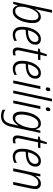

<svg xmlns="http://www.w3.org/2000/svg" viewBox="1343 -2143 1040 3766"><g transform="rotate(90 1863.0 -260.0)"><path d="M200 10Q278 10 329.5 -53.5Q381 -117 407 -207Q433 -297 433 -377Q433 -456 401 -498.5Q369 -541 314 -541Q263 -541 224.5 -508Q186 -475 160 -431H157Q162 -448 169 -476Q176 -504 182 -533L230 -760H176L15 0H58L84 -89H87Q94 -49 122 -19.5Q150 10 200 10ZM197 -38Q110 -38 110 -150Q110 -214 133.5 -294.5Q157 -375 199 -434.5Q241 -494 297 -494Q377 -494 377 -375Q377 -307 356 -228.5Q335 -150 295 -94Q255 -38 197 -38Z M657 10Q694 10 725 1Q756 -8 781 -21L782 -70Q754 -56 727 -46.5Q700 -37 669 -37Q561 -37 561 -173Q561 -214 567 -245H582Q715 -245 785.5 -296.5Q856 -348 856 -433Q856 -542 744 -542Q676 -542 622 -490Q568 -438 537 -353Q506 -268 506 -169Q506 -80 547.5 -35Q589 10 657 10ZM575 -290Q595 -382 641.5 -438.5Q688 -495 739 -495Q803 -495 803 -429Q803 -365 747 -327.5Q691 -290 590 -290Z M998 10Q1017 10 1034.5 6Q1052 2 1066 -3V-48Q1038 -38 1011 -38Q965 -38 967 -87Q967 -115 976 -151L1046 -486H1152L1161 -532H1056L1083 -658H1046L1003 -534L938 -518L931 -486H992L921 -152Q917 -132 914.5 -113.5Q912 -95 912 -80Q912 10 998 10Z M1324 10Q1361 10 1392 1Q1423 -8 1448 -21L1449 -70Q1421 -56 1394 -46.5Q1367 -37 1336 -37Q1228 -37 1228 -173Q1228 -214 1234 -245H1249Q1382 -245 1452.5 -296.5Q1523 -348 1523 -433Q1523 -542 1411 -542Q1343 -542 1289 -490Q1235 -438 1204 -353Q1173 -268 1173 -169Q1173 -80 1214.5 -35Q1256 10 1324 10ZM1242 -290Q1262 -382 1308.5 -438.5Q1355 -495 1406 -495Q1470 -495 1470 -429Q1470 -365 1414 -327.5Q1358 -290 1257 -290Z M1725 -638Q1745 -638 1756.5 -655Q1768 -672 1768 -695Q1768 -727 1738 -727Q1716 -727 1705 -709Q1694 -691 1694 -671Q1694 -638 1725 -638ZM1558 0H1613L1726 -532H1671Z M1755 0 1917 -760H1971L1809 0Z M2117 -638Q2137 -638 2148.5 -655Q2160 -672 2160 -695Q2160 -727 2130 -727Q2108 -727 2097 -709Q2086 -691 2086 -671Q2086 -638 2117 -638ZM1950 0H2005L2118 -532H2063Z M2305 -38Q2226 -38 2226 -156Q2226 -226 2247 -304.5Q2268 -383 2309 -438Q2350 -493 2408 -493Q2493 -493 2493 -387Q2493 -323 2468 -241Q2443 -159 2400.5 -98.5Q2358 -38 2305 -38ZM2256 240Q2344 240 2394.5 189Q2445 138 2467 36L2587 -532H2543L2519 -443H2516Q2507 -484 2480.5 -513Q2454 -542 2404 -542Q2327 -542 2274.5 -479.5Q2222 -417 2195.5 -326.5Q2169 -236 2169 -154Q2169 -76 2200 -33Q2231 10 2287 10Q2337 10 2375.5 -22Q2414 -54 2443 -101H2445Q2440 -84 2434 -57Q2428 -30 2423 -10L2413 35Q2396 113 2359.5 153Q2323 193 2256 193Q2222 193 2188 181.5Q2154 170 2133 156L2132 210Q2154 221 2186 230.5Q2218 240 2256 240Z M2723 10Q2742 10 2759.5 6Q2777 2 2791 -3V-48Q2763 -38 2736 -38Q2690 -38 2692 -87Q2692 -115 2701 -151L2771 -486H2877L2886 -532H2781L2808 -658H2771L2728 -534L2663 -518L2656 -486H2717L2646 -152Q2642 -132 2639.5 -113.5Q2637 -95 2637 -80Q2637 10 2723 10Z M3049 10Q3086 10 3117 1Q3148 -8 3173 -21L3174 -70Q3146 -56 3119 -46.5Q3092 -37 3061 -37Q2953 -37 2953 -173Q2953 -214 2959 -245H2974Q3107 -245 3177.5 -296.5Q3248 -348 3248 -433Q3248 -542 3136 -542Q3068 -542 3014 -490Q2960 -438 2929 -353Q2898 -268 2898 -169Q2898 -80 2939.5 -35Q2981 10 3049 10ZM2967 -290Q2987 -382 3033.5 -438.5Q3080 -495 3131 -495Q3195 -495 3195 -429Q3195 -365 3139 -327.5Q3083 -290 2982 -290Z M3282 1H3338L3396 -270Q3418 -376 3463.5 -434Q3509 -492 3565 -492Q3632 -492 3632 -423Q3632 -405 3628 -383.5Q3624 -362 3620 -339L3548 1H3604L3675 -335Q3680 -358 3684 -384.5Q3688 -411 3688 -431Q3689 -486 3659.5 -514Q3630 -542 3581 -542Q3528 -542 3489 -509Q3450 -476 3427 -435H3425L3441 -532H3395Z"/></g></svg>

Font: Noto Sans Display SemiCondensed Light
Style: Italic
Weight: 300
Width: 4
Italic angle: -12°
Designer: Monotype Design Team
Foundry: Monotype Imaging Inc.
Version: Version 1.900